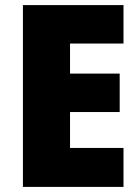

<svg xmlns="http://www.w3.org/2000/svg" viewBox="-20 -734 550 754"><path d="M465 0V-153H255V-294H450V-445H255V-563H465V-714H70V0Z"/></svg>

Font: Noto Sans Thai Looped SemiCondensed Black
Style: Regular
Weight: 900
Width: 4
Designer: Sasikarn Vongin, Ben Mitchell
Foundry: The Fontpad Ltd
Version: Version 1.001